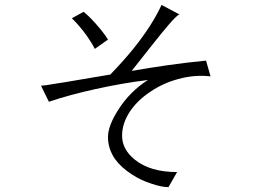

<svg xmlns="http://www.w3.org/2000/svg" viewBox="-20 -768 1040 784"><path d="M147.5 -418 179.7 -352.5Q263.7 -380.9 370.1 -404.3Q480.5 -428.7 584 -441.4Q511.7 -395.5 463.9 -321.3Q420.9 -254.9 420.9 -208Q420.9 -161.1 449.2 -119.1Q474.6 -84 518.6 -55.7Q555.7 -31.2 599.6 -17.6Q639.6 -3.9 668 -3.9L703.1 -65.4Q592.8 -65.4 530.3 -116.2Q478.5 -158.2 478.5 -213.9Q478.5 -263.7 509.8 -311.5Q540 -357.4 592.8 -392.6Q645.5 -428.7 708 -445.3Q775.4 -463.9 839.8 -456.1L821.3 -520.5Q749 -513.7 666 -502Q597.7 -492.2 517.6 -478.5L591.8 -572.3Q646.5 -641.6 668 -666Q702.1 -706.1 712.9 -709L639.6 -748Q601.6 -665 526.4 -571.3Q486.3 -521.5 431.6 -464.8V-463.9L310.5 -443.4Q231.4 -429.7 203.1 -425.8Q159.2 -418 147.5 -418ZM321.3 -719.7 273.4 -693.4Q303.7 -664.1 333 -624Q355.5 -591.8 367.2 -568.4L420.9 -606.4Q404.3 -633.8 372.1 -669.9Q340.8 -705.1 321.3 -719.7Z"/></svg>

Font: DotumChe
Style: Regular
Weight: 400
Monospace: yes
Version: Version 2.21